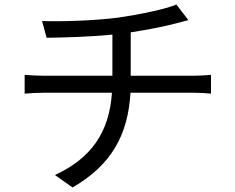

<svg xmlns="http://www.w3.org/2000/svg" viewBox="-20 -788 1040 849"><path d="M558 -453V-645C630 -656 707 -671 756 -684L813 -699L760 -768C711 -747 593 -723 502 -710C394 -696 242 -692 166 -695L186 -621C263 -622 376 -625 477 -635V-453H176C146 -453 111 -455 89 -457V-374C112 -376 146 -378 178 -378H475C463 -199 380 -87 223 -14L301 41C473 -59 546 -191 557 -378H836C861 -378 891 -376 913 -374V-457C892 -455 856 -453 834 -453Z"/></svg>

Font: Source Han Sans KR Regular
Style: Regular
Weight: 400
Designer: Ryoko NISHIZUKA (kana & ideographs); Paul D. Hunt (Latin, Greek & Cyrillic); Wenlong ZHANG (bopomofo); Sandoll Communica
Foundry: Adobe Systems Incorporated
Version: Version 1.004;PS 1.004;hotconv 1.0.82;makeotf.lib2.5.63406